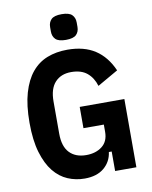

<svg xmlns="http://www.w3.org/2000/svg" viewBox="-98 -982 843 1067"><g transform="rotate(-10 323.0 -449.0)"><path d="M466 -110H450Q443 -56 402.5 -22Q362 12 293 12Q243 12 198 -7Q153 -26 119 -68Q85 -110 64.5 -178.5Q44 -247 44 -346Q44 -445 64 -514Q84 -583 120 -626.5Q156 -670 207 -690Q258 -710 321 -710Q415 -710 477 -669.5Q539 -629 574 -549L457 -482Q443 -529 410 -556.5Q377 -584 320 -584Q263 -584 229.5 -548Q196 -512 196 -440V-258Q196 -186 230 -150.5Q264 -115 324 -115Q378 -115 413.5 -142.5Q449 -170 449 -224V-265H334V-385H586V0H466ZM324 -765Q282 -765 265.5 -781.5Q249 -798 249 -825V-850Q249 -877 265.5 -893.5Q282 -910 324 -910Q366 -910 382.5 -893.5Q399 -877 399 -850V-825Q399 -798 382.5 -781.5Q366 -765 324 -765Z"/></g></svg>

Font: IBM Plex Sans Cond
Style: Bold
Weight: 700
Width: 3
Designer: Mike Abbink, Paul van der Laan, Pieter van Rosmalen
Foundry: Bold Monday
Version: Version 1.3